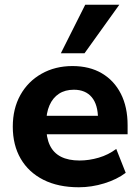

<svg xmlns="http://www.w3.org/2000/svg" viewBox="-20 -780 589 811"><path d="M313 11Q226 11 163.5 -20.5Q101 -52 67.5 -109.5Q34 -167 34 -245Q34 -321 66 -378.5Q98 -436 155.5 -468.5Q213 -501 286 -501Q358 -501 410 -470.5Q462 -440 490.5 -384Q519 -328 519 -251V-213H158V-291H410L394 -277Q394 -338 367.5 -369.5Q341 -401 292 -401Q255 -401 229 -384Q203 -367 189 -335Q175 -303 175 -258V-250Q175 -199 190.5 -166.5Q206 -134 237.5 -118Q269 -102 316 -102Q356 -102 397 -114Q438 -126 471 -151L511 -50Q474 -22 420.5 -5.5Q367 11 313 11ZM237 -555 340 -760H484L337 -555Z"/></svg>

Font: Nunito Sans 12pt ExtraLight ExtraBold
Style: Regular
Weight: 800
Version: Version 3.101;gftools[0.9.27]